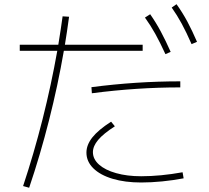

<svg xmlns="http://www.w3.org/2000/svg" viewBox="-20 -838 978 897"><path d="M247.6 -600.6H72.3V-628.9H252.4Q265.1 -706.5 272.5 -761.7L302.7 -759.8Q292.5 -684.6 283.2 -628.9H646.5V-600.6H278.3Q250.5 -439.5 209.2 -276.6Q168 -113.8 116.2 39.1L87.9 31.2Q138.2 -120.1 179 -281.5Q219.7 -442.9 247.6 -600.6ZM383.8 -125Q383.8 -161.1 411.4 -196Q439 -231 499 -269.5L516.6 -248Q462.9 -213.4 438.5 -184.3Q414.1 -155.3 414.1 -127Q414.1 -94.7 442.6 -69.1Q471.2 -43.5 522.5 -29.1Q573.7 -14.6 639.6 -14.6Q729.5 -14.6 833 -33.2L837.9 -4.9Q789.1 4.4 737.5 9.5Q686 14.6 639.6 14.6Q564 14.6 506.1 -2.7Q448.2 -20 416 -51.8Q383.8 -83.5 383.8 -125ZM822.3 -458V-429.7Q619.1 -429.7 409.2 -402.3L407.2 -430.7Q615.7 -458 822.3 -458ZM657.2 -755.9 681.6 -771.5Q709 -732.4 731.4 -690.4Q753.9 -648.4 777.3 -595.7L752.9 -585Q728 -639.2 705.6 -679.7Q683.1 -720.2 657.2 -755.9ZM782.2 -802.7 804.7 -818.4Q833 -778.8 855.5 -736.8Q877.9 -694.8 900.4 -642.6L875 -631.8Q851.1 -686.5 829.1 -727.1Q807.1 -767.6 782.2 -802.7Z"/></svg>

Font: Pretendard Thin
Style: Regular
Weight: 100
Designer: Base glyphs from Inter by Rasmus Andersson; Hangeul glyphs from Noto Sans CJK(Source Han Sans) by Jang Soo-young and Kan
Foundry: Kil Hyung-jin
Version: Version 1.309